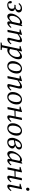

<svg xmlns="http://www.w3.org/2000/svg" viewBox="2732 -3514 1021 6526"><g transform="rotate(90 3243.0 -250.5)"><path d="M153 14Q108 14 77 -2Q46 -18 30 -46Q14 -74 14 -111Q19 -128 30 -134.5Q41 -141 53 -141Q73 -141 83 -130Q93 -119 94 -93L97 -11L50 -45Q74 -33 97 -28.5Q120 -24 142 -24Q187 -24 217 -39Q247 -54 262.5 -81Q278 -108 278 -144Q278 -171 272 -190Q266 -209 248.5 -219Q231 -229 198 -229H140L150 -270H200Q242 -270 269 -284Q296 -298 309 -322Q322 -346 322 -374Q322 -406 305.5 -424.5Q289 -443 256 -443Q213 -443 180.5 -425Q148 -407 110 -368L85 -393Q122 -439 165.5 -463.5Q209 -488 272 -488Q316 -488 345 -474Q374 -460 388.5 -435.5Q403 -411 403 -379Q403 -353 387.5 -325.5Q372 -298 336.5 -276.5Q301 -255 240 -244L241 -254Q303 -247 330.5 -221.5Q358 -196 358 -149Q358 -107 332 -70Q306 -33 260 -9.5Q214 14 153 14Z M535 13Q511 13 489.5 1Q468 -11 454 -37Q440 -63 440 -105Q440 -157 459.5 -211Q479 -265 511.5 -314.5Q544 -364 584.5 -403Q625 -442 667.5 -465Q710 -488 749 -488Q771 -488 787.5 -477Q804 -466 817.5 -447.5Q831 -429 844 -406L807 -380Q788 -396 764 -409Q740 -422 714 -422Q698 -422 679.5 -415Q661 -408 641.5 -395.5Q622 -383 604 -364Q580 -339 560.5 -305Q541 -271 529.5 -230.5Q518 -190 518 -146Q518 -100 534.5 -78Q551 -56 578 -56Q599 -56 623.5 -68.5Q648 -81 680.5 -111Q713 -141 756 -192L768 -170H765Q730 -118 690 -76.5Q650 -35 610.5 -11Q571 13 535 13ZM758 13Q738 13 722 -1Q706 -15 706 -45Q706 -60 707 -72.5Q708 -85 710.5 -98.5Q713 -112 716 -128L717 -133L784 -443L791 -449L852 -498L870 -489L790 -135Q786 -116 783.5 -101Q781 -86 781 -78Q781 -68 788 -62Q795 -56 805 -56Q824 -56 850.5 -76Q877 -96 903 -128L927 -109Q908 -80 881 -52Q854 -24 823 -5.5Q792 13 758 13Z M1003 8 993 0 1081 -415 1099 -401 979 -408 983 -437 1153 -488 1166 -478 1141 -353 1139 -344 1110 -210Q1099 -158 1089.5 -105.5Q1080 -53 1070 0ZM1313 13Q1290 13 1276.5 1Q1263 -11 1263 -30Q1263 -47 1267.5 -63.5Q1272 -80 1279 -111L1322 -288Q1328 -314 1333 -337Q1338 -360 1338 -375Q1338 -401 1329 -411Q1320 -421 1303 -421Q1284 -421 1257.5 -410.5Q1231 -400 1198 -378Q1165 -356 1125 -323L1124 -360H1130Q1164 -395 1203 -424Q1242 -453 1281.5 -470.5Q1321 -488 1354 -488Q1386 -488 1402 -471Q1418 -454 1418 -419Q1418 -395 1412.5 -370.5Q1407 -346 1401 -321L1356 -135Q1351 -114 1347.5 -99.5Q1344 -85 1344 -77Q1344 -67 1349 -61.5Q1354 -56 1363 -56Q1382 -56 1408.5 -75Q1435 -94 1462 -128L1486 -109Q1467 -80 1439.5 -51.5Q1412 -23 1380 -5Q1348 13 1313 13Z M1422 240 1429 206 1544 187H1564L1683 206L1675 240ZM1505 240 1644 -415 1661 -401 1542 -408 1546 -437 1716 -488 1729 -478 1699 -339 1698 -334 1636 -40 1632 -22Q1619 42 1609.5 88Q1600 134 1594 170Q1588 206 1583 240ZM1685 13Q1654 13 1631 -0.5Q1608 -14 1583 -45L1625 -101Q1650 -76 1674.5 -65.5Q1699 -55 1721 -55Q1746 -55 1769.5 -64.5Q1793 -74 1814 -91.5Q1835 -109 1852 -131Q1872 -158 1886.5 -189.5Q1901 -221 1909 -256Q1917 -291 1917 -325Q1917 -374 1901 -397.5Q1885 -421 1856 -421Q1833 -421 1803.5 -406Q1774 -391 1740.5 -361.5Q1707 -332 1670 -290L1654 -296H1659Q1690 -355 1733 -398Q1776 -441 1821.5 -464.5Q1867 -488 1903 -488Q1928 -488 1948.5 -476Q1969 -464 1981.5 -437Q1994 -410 1994 -365Q1994 -314 1976 -261Q1958 -208 1927 -159Q1896 -110 1856 -71Q1816 -32 1772 -9.5Q1728 13 1685 13Z M2222 13Q2176 13 2138.5 -7Q2101 -27 2078.5 -66.5Q2056 -106 2056 -163Q2056 -231 2076.5 -289.5Q2097 -348 2133 -393Q2169 -438 2216.5 -463Q2264 -488 2317 -488Q2364 -488 2400.5 -468Q2437 -448 2458 -409Q2479 -370 2479 -313Q2479 -248 2459 -189Q2439 -130 2403.5 -84.5Q2368 -39 2321.5 -13Q2275 13 2222 13ZM2234 -27Q2263 -27 2288.5 -42Q2314 -57 2334 -83.5Q2354 -110 2368.5 -144.5Q2383 -179 2390.5 -218.5Q2398 -258 2398 -298Q2398 -379 2372.5 -413.5Q2347 -448 2306 -448Q2278 -448 2252.5 -434Q2227 -420 2205.5 -395Q2184 -370 2169 -335.5Q2154 -301 2145.5 -260.5Q2137 -220 2137 -175Q2137 -96 2164.5 -61.5Q2192 -27 2234 -27Z M2576 8 2566 0 2654 -415 2672 -401 2552 -408 2556 -437 2726 -488 2739 -478 2714 -353 2712 -344 2683 -210Q2672 -158 2662.5 -105.5Q2653 -53 2643 0ZM2886 13Q2863 13 2849.5 1Q2836 -11 2836 -30Q2836 -47 2840.5 -63.5Q2845 -80 2852 -111L2895 -288Q2901 -314 2906 -337Q2911 -360 2911 -375Q2911 -401 2902 -411Q2893 -421 2876 -421Q2857 -421 2830.5 -410.5Q2804 -400 2771 -378Q2738 -356 2698 -323L2697 -360H2703Q2737 -395 2776 -424Q2815 -453 2854.5 -470.5Q2894 -488 2927 -488Q2959 -488 2975 -471Q2991 -454 2991 -419Q2991 -395 2985.5 -370.5Q2980 -346 2974 -321L2929 -135Q2924 -114 2920.5 -99.5Q2917 -85 2917 -77Q2917 -67 2922 -61.5Q2927 -56 2936 -56Q2955 -56 2981.5 -75Q3008 -94 3035 -128L3059 -109Q3040 -80 3012.5 -51.5Q2985 -23 2953 -5Q2921 13 2886 13Z M3273 13Q3227 13 3189.5 -7Q3152 -27 3129.5 -66.5Q3107 -106 3107 -163Q3107 -231 3127.5 -289.5Q3148 -348 3184 -393Q3220 -438 3267.5 -463Q3315 -488 3368 -488Q3415 -488 3451.5 -468Q3488 -448 3509 -409Q3530 -370 3530 -313Q3530 -248 3510 -189Q3490 -130 3454.5 -84.5Q3419 -39 3372.5 -13Q3326 13 3273 13ZM3285 -27Q3314 -27 3339.5 -42Q3365 -57 3385 -83.5Q3405 -110 3419.5 -144.5Q3434 -179 3441.5 -218.5Q3449 -258 3449 -298Q3449 -379 3423.5 -413.5Q3398 -448 3357 -448Q3329 -448 3303.5 -434Q3278 -420 3256.5 -395Q3235 -370 3220 -335.5Q3205 -301 3196.5 -260.5Q3188 -220 3188 -175Q3188 -96 3215.5 -61.5Q3243 -27 3285 -27Z M3627 8 3617 0 3705 -415 3723 -401 3603 -408 3607 -437 3777 -488 3790 -478 3765 -353 3734 -210Q3723 -158 3713.5 -105.5Q3704 -53 3694 0ZM3695 -228V-266L3979 -271V-238ZM3953 13Q3933 13 3916.5 0Q3900 -13 3900 -38Q3900 -49 3902 -64.5Q3904 -80 3910 -111L3944 -284Q3954 -331 3963.5 -379.5Q3973 -428 3980 -476L4045 -488L4059 -478L3987 -135Q3983 -116 3980.5 -101Q3978 -86 3978 -78Q3978 -68 3985 -62Q3992 -56 4001 -56Q4021 -56 4045 -74Q4069 -92 4100 -128L4124 -109Q4101 -79 4075 -51Q4049 -23 4019 -5Q3989 13 3953 13Z M4334 13Q4288 13 4250.5 -7Q4213 -27 4190.5 -66.5Q4168 -106 4168 -163Q4168 -231 4188.5 -289.5Q4209 -348 4245 -393Q4281 -438 4328.5 -463Q4376 -488 4429 -488Q4476 -488 4512.5 -468Q4549 -448 4570 -409Q4591 -370 4591 -313Q4591 -248 4571 -189Q4551 -130 4515.5 -84.5Q4480 -39 4433.5 -13Q4387 13 4334 13ZM4346 -27Q4375 -27 4400.5 -42Q4426 -57 4446 -83.5Q4466 -110 4480.5 -144.5Q4495 -179 4502.5 -218.5Q4510 -258 4510 -298Q4510 -379 4484.5 -413.5Q4459 -448 4418 -448Q4390 -448 4364.5 -434Q4339 -420 4317.5 -395Q4296 -370 4281 -335.5Q4266 -301 4257.5 -260.5Q4249 -220 4249 -175Q4249 -96 4276.5 -61.5Q4304 -27 4346 -27Z M4808 14Q4767 14 4734.5 -2Q4702 -18 4683 -54Q4664 -90 4664 -150Q4664 -190 4675 -230.5Q4686 -271 4704 -309Q4722 -347 4743 -376Q4782 -429 4833.5 -458.5Q4885 -488 4944 -488Q4997 -488 5029 -462.5Q5061 -437 5061 -395Q5061 -361 5039 -329.5Q5017 -298 4973.5 -273Q4930 -248 4865.5 -232Q4801 -216 4715 -211V-249Q4792 -252 4844 -264Q4896 -276 4927.5 -295Q4959 -314 4972.5 -337Q4986 -360 4986 -385Q4986 -420 4971 -434Q4956 -448 4934 -448Q4900 -448 4865 -427Q4830 -406 4805 -368Q4792 -346 4781 -320Q4770 -294 4761.5 -266Q4753 -238 4748 -210.5Q4743 -183 4743 -158Q4743 -106 4753 -77.5Q4763 -49 4781.5 -37.5Q4800 -26 4825 -26Q4856 -26 4883 -42.5Q4910 -59 4927 -87Q4944 -115 4944 -148Q4944 -176 4933.5 -195Q4923 -214 4902.5 -225Q4882 -236 4851 -238L4876 -267V-259Q4929 -258 4962 -244.5Q4995 -231 5010.5 -208.5Q5026 -186 5026 -158Q5026 -119 4997.5 -79Q4969 -39 4919.5 -12.5Q4870 14 4808 14Z M5208 13Q5184 13 5162.5 1Q5141 -11 5127 -37Q5113 -63 5113 -105Q5113 -157 5132.5 -211Q5152 -265 5184.5 -314.5Q5217 -364 5257.5 -403Q5298 -442 5340.5 -465Q5383 -488 5422 -488Q5444 -488 5460.5 -477Q5477 -466 5490.5 -447.5Q5504 -429 5517 -406L5480 -380Q5461 -396 5437 -409Q5413 -422 5387 -422Q5371 -422 5352.5 -415Q5334 -408 5314.5 -395.5Q5295 -383 5277 -364Q5253 -339 5233.5 -305Q5214 -271 5202.5 -230.5Q5191 -190 5191 -146Q5191 -100 5207.5 -78Q5224 -56 5251 -56Q5272 -56 5296.5 -68.5Q5321 -81 5353.5 -111Q5386 -141 5429 -192L5441 -170H5438Q5403 -118 5363 -76.5Q5323 -35 5283.5 -11Q5244 13 5208 13ZM5431 13Q5411 13 5395 -1Q5379 -15 5379 -45Q5379 -60 5380 -72.5Q5381 -85 5383.5 -98.5Q5386 -112 5389 -128L5390 -133L5457 -443L5464 -449L5525 -498L5543 -489L5463 -135Q5459 -116 5456.5 -101Q5454 -86 5454 -78Q5454 -68 5461 -62Q5468 -56 5478 -56Q5497 -56 5523.5 -76Q5550 -96 5576 -128L5600 -109Q5581 -80 5554 -52Q5527 -24 5496 -5.5Q5465 13 5431 13Z M5676 8 5666 0 5754 -415 5772 -401 5652 -408 5656 -437 5826 -488 5839 -478 5814 -353 5783 -210Q5772 -158 5762.5 -105.5Q5753 -53 5743 0ZM5744 -228V-266L6028 -271V-238ZM6002 13Q5982 13 5965.5 0Q5949 -13 5949 -38Q5949 -49 5951 -64.5Q5953 -80 5959 -111L5993 -284Q6003 -331 6012.5 -379.5Q6022 -428 6029 -476L6094 -488L6108 -478L6036 -135Q6032 -116 6029.5 -101Q6027 -86 6027 -78Q6027 -68 6034 -62Q6041 -56 6050 -56Q6070 -56 6094 -74Q6118 -92 6149 -128L6173 -109Q6150 -79 6124 -51Q6098 -23 6068 -5Q6038 13 6002 13Z M6253 -38Q6253 -49 6255 -64.5Q6257 -80 6263 -111L6327 -415L6344 -401L6225 -408L6229 -437L6399 -488L6412 -478L6341 -135Q6337 -116 6334.5 -101Q6332 -86 6332 -78Q6332 -68 6339 -62Q6346 -56 6354 -56Q6372 -56 6396 -74Q6420 -92 6450 -128L6475 -109Q6453 -79 6427.5 -51Q6402 -23 6372.5 -5Q6343 13 6307 13Q6286 13 6269.5 0Q6253 -13 6253 -38ZM6409 -626Q6387 -626 6372.5 -640.5Q6358 -655 6358 -680Q6358 -705 6374.5 -723Q6391 -741 6413 -741Q6436 -741 6450.5 -726.5Q6465 -712 6465 -688Q6465 -663 6448 -644.5Q6431 -626 6409 -626Z"/></g></svg>

Font: Source Serif 4
Style: Italic
Weight: 400
Italic angle: -12°
Designer: Frank Grießhammer
Foundry: Adobe Systems Incorporated
Version: Version 4.004;hotconv 1.0.116;makeotfexe 2.5.65601